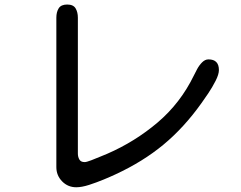

<svg xmlns="http://www.w3.org/2000/svg" viewBox="-20 -791 1040 827"><path d="M308.6 15.6Q272.5 15.6 247.6 -9.8Q222.7 -35.2 222.7 -71.3V-714.8Q222.7 -739.3 232.9 -755.4Q243.2 -771.5 269.5 -771.5Q295.9 -771.5 305.7 -754.9Q315.4 -738.3 315.4 -714.8V-129.9Q315.4 -115.2 321.8 -104Q328.1 -92.8 344.7 -92.8Q352.5 -92.8 373 -100.6Q393.6 -108.4 414.1 -117.2Q434.6 -126 442.4 -128.9Q561.5 -180.7 659.2 -263.7Q756.8 -346.7 814.5 -464.8Q820.3 -476.6 829.1 -493.2Q837.9 -509.8 850.6 -522.5Q863.3 -535.2 877.9 -535.2Q922.9 -535.2 922.9 -489.3Q922.9 -470.7 908.7 -442.9Q894.5 -415 876.5 -388.2Q858.4 -361.3 847.7 -346.7Q772.5 -241.2 684.1 -168Q595.7 -94.7 477.5 -40Q457 -30.3 426.3 -17.6Q395.5 -4.9 363.8 5.4Q332 15.6 308.6 15.6Z"/></svg>

Font: Kosugi Maru
Style: Regular
Weight: 400
Designer: MOTOYA
Version: Version 4.002